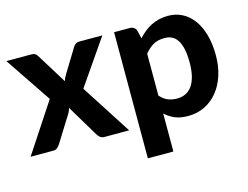

<svg xmlns="http://www.w3.org/2000/svg" viewBox="-95 -682 1294 1003"><g transform="rotate(-15 552.0 -180.0)"><path d="M532.5 0H400Q385 0 375.8 -7.5Q366.5 -15 361 -25L259.5 -194.5Q255 -177.5 246.5 -164.5L159.5 -25Q153.5 -15.5 144.8 -7.8Q136 0 122.5 0H-0.5L174.5 -266L6.5 -515.5H139Q154 -515.5 161 -511.5Q168 -507.5 173.5 -498.5L274.5 -335Q277 -343.5 281 -352.2Q285 -361 290.5 -369.5L368 -496Q380 -515.5 399 -515.5H525.5L357.5 -272Z M727 -136Q746.5 -113.5 769.2 -104.5Q792 -95.5 818 -95.5Q843 -95.5 863.5 -105Q884 -114.5 898.8 -134.8Q913.5 -155 921.5 -186.5Q929.5 -218 929.5 -261.5Q929.5 -304.5 922.8 -334.5Q916 -364.5 903.8 -383Q891.5 -401.5 874 -409.8Q856.5 -418 835 -418Q798.5 -418 773.8 -403.8Q749 -389.5 727 -362ZM719 -448Q734.5 -465 752 -479.2Q769.5 -493.5 789.5 -503.8Q809.5 -514 832.5 -519.8Q855.5 -525.5 882.5 -525.5Q924 -525.5 958.8 -507.8Q993.5 -490 1018.5 -456.2Q1043.5 -422.5 1057.5 -373.5Q1071.5 -324.5 1071.5 -261.5Q1071.5 -203.5 1055.8 -154.2Q1040 -105 1011 -69Q982 -33 941.2 -12.8Q900.5 7.5 850.5 7.5Q808.5 7.5 779.2 -5Q750 -17.5 727 -39V166.5H589V-515.5H674Q700 -515.5 708.5 -491.5Z"/></g></svg>

Font: Lato 2
Style: Regular
Weight: 800
Designer: Lukasz Dziedzic with Adam Twardoch and Botio Nikoltchev
Foundry: tyPoland Lukasz Dziedzic
Version: Version 2.015; 2015-08-06; http://www.latofonts.com/